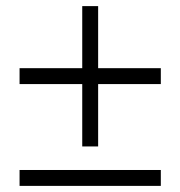

<svg xmlns="http://www.w3.org/2000/svg" viewBox="-20 -608 590 628"><path d="M506 -385V-333H301V-129H249V-333H44V-385H249V-588H301V-385ZM44 -52H506V0H44Z"/></svg>

Font: Ysabeau SC
Style: Regular
Weight: 400
Designer: Christian Thalmann (Catharsis Fonts)
Version: Version 0.003